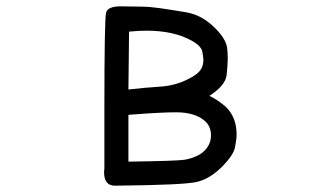

<svg xmlns="http://www.w3.org/2000/svg" viewBox="-20 -583 1040 607"><path d="M343 4Q309 4 309 -39L310 -51V-237Q310 -524 315.5 -543.5Q321 -563 362 -563Q403 -562 427.5 -562Q452 -562 487 -557Q522 -552 569 -544Q616 -536 655 -499Q694 -462 698 -432Q700 -417 700 -398Q700 -379 696.5 -346Q693 -313 642 -280Q669 -267 693 -246Q728 -213 728 -158Q728 -143 723 -117.5Q718 -92 681 -55Q644 -18 603 -8Q562 2 343 4ZM386 -72Q538 -74 563.5 -78Q589 -82 612 -95Q647 -118 647 -155Q647 -185 626 -202Q595 -228 536 -228Q488 -228 386 -220ZM386 -300Q437 -306 485.5 -309Q534 -312 575 -333Q608 -349 617 -367Q623 -379 623 -394Q623 -402 619.5 -420Q616 -438 585 -455Q529 -486 443 -486Q417 -486 388 -483Z"/></svg>

Font: Xiaolai Mono SC
Style: Regular
Weight: 400
Monospace: yes
Designer: LXGW / Nozomi Seto
Version: Version 3.113;September 30, 2024